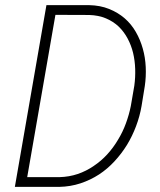

<svg xmlns="http://www.w3.org/2000/svg" viewBox="-20 -731 627 751"><path d="M38.1 0H211.9Q255.9 -1 294.9 -13.9Q334 -26.9 367.7 -48.8Q400.4 -70.3 427.7 -99.9Q455.1 -129.4 476.6 -164.1Q497.6 -198.7 512.2 -237.5Q526.9 -276.4 533.7 -316.4L546.4 -394.5Q551.8 -431.6 550 -469Q548.3 -506.3 538.6 -540.5Q528.8 -575.7 511.2 -606.2Q493.7 -636.7 467.8 -659.2Q441.4 -682.1 406.7 -696Q372.1 -710 328.6 -710.9H161.6ZM196.8 -672.9 328.6 -672.4Q365.2 -671.4 394.3 -659.2Q423.3 -647 444.8 -626.5Q465.3 -606.4 479.2 -580.3Q493.2 -554.2 500.5 -524.4Q507.8 -493.7 508.8 -460.9Q509.8 -428.2 505.4 -396L491.7 -316.4Q484.9 -282.2 472.4 -248.3Q460 -214.4 441.4 -184.1Q423.3 -153.3 399.4 -127.2Q375.5 -101.1 346.7 -82Q317.9 -62 284.2 -50.5Q250.5 -39.1 212.4 -38.1H86.4Z"/></svg>

Font: Roboto Mono ExtraLight
Style: Italic
Weight: 250
Italic angle: -10°
Monospace: yes
Designer: Google
Version: Version 3.000